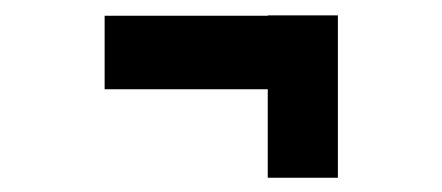

<svg xmlns="http://www.w3.org/2000/svg" viewBox="-20 -374 590 256"><path d="M119.5 -255V-353H337V-353.5H430.5V-137H337V-255Z"/></svg>

Font: Trispace SemiCondensed Medium
Style: Regular
Weight: 500
Width: 4
Designer: Tyler Finck
Foundry: Etcetera Type Company
Version: Version 1.210; ttfautohint (v1.8.3)